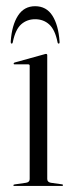

<svg xmlns="http://www.w3.org/2000/svg" viewBox="-20 -614 243 634"><path d="M136 -431.5V-23Q136 -12.5 148 -10.5L183.5 -5.5Q188 -5.5 188 -2.5Q188 0 184.5 0H27Q24 0 24 -2.5Q24 -4 28 -5L66 -10.5Q78 -12.5 78 -22.5V-397Q78 -401.5 73 -401.5H27.5Q25 -401.5 25 -404Q25 -406 28 -407.5L125.5 -434.5Q129.5 -436 132 -436Q136 -436 136 -431.5ZM95.9 -550.5Q69.2 -550.5 50.1 -533.8Q31.1 -517 22.5 -476Q21.7 -470 18.4 -470Q15.1 -470 15.5 -477.5Q19.2 -531 39.3 -562.2Q59.4 -593.5 95.9 -593.5Q133.2 -593.5 153.1 -562.2Q172.9 -531 176.6 -477.5Q177.5 -470 173.8 -470Q170.5 -470 169.7 -476Q161.5 -516 142.6 -533.2Q123.7 -550.5 95.9 -550.5Z"/></svg>

Font: Fraunces 144pt Light
Style: Regular
Weight: 300
Version: Version 1.000;[b76b70a41]